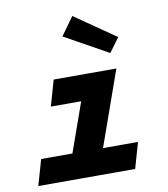

<svg xmlns="http://www.w3.org/2000/svg" viewBox="-84 -825 782 896"><g transform="rotate(-10 307.0 -377.0)"><path d="M334 -477H479L310 0H165ZM182 -477H411L376 -355H147ZM60 -122H519L484 0H25ZM513 -620 464 -553 257 -668 319 -754Z"/></g></svg>

Font: Intel One Mono Light
Style: Italic
Weight: 300
Italic angle: -16°
Monospace: yes
Designer: Fred Shallcrass
Foundry: Frere-Jones Type LLC
Version: Version 1.004